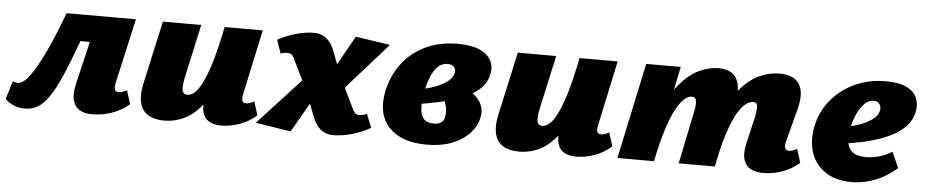

<svg xmlns="http://www.w3.org/2000/svg" viewBox="-47 -640 4103 852"><g transform="rotate(5 2004.5 -213.5)"><path d="M74 11Q48 11 24 0.5Q0 -10 -13 -25L12 -105Q21 -102 26.5 -101Q32 -100 36 -100Q48 -100 64 -113.5Q80 -127 102.5 -162Q125 -197 155 -261Q185 -325 223 -427H427L409 -309H295Q261 -215 234 -153Q207 -91 182.5 -55Q158 -19 132 -4Q106 11 74 11ZM372 10Q343 10 320.5 -2Q298 -14 289.5 -43Q281 -72 293 -123L365 -427H532L467 -138Q463 -118 466.5 -108Q470 -98 484 -98Q490 -98 498.5 -100.5Q507 -103 520 -110L539 -49Q504 -19 461 -4.5Q418 10 372 10Z M698 10Q665 10 640.5 1Q616 -8 602 -27Q588 -46 584.5 -76.5Q581 -107 591 -150L652 -427H823L772 -195Q763 -155 765.5 -134Q768 -113 789 -113Q804 -113 820 -126.5Q836 -140 853.5 -174.5Q871 -209 889.5 -270Q908 -331 927 -427H995Q969 -293 935 -207.5Q901 -122 862 -74.5Q823 -27 781 -8.5Q739 10 698 10ZM950 10Q918 10 896.5 -2Q875 -14 867 -41.5Q859 -69 869 -117L932 -427H1097L1035 -138Q1031 -119 1034 -108.5Q1037 -98 1051 -98Q1058 -98 1066.5 -100.5Q1075 -103 1087 -110L1106 -49Q1072 -19 1030.5 -4.5Q989 10 950 10Z M1449 9Q1415 9 1391.5 -10.5Q1368 -30 1355 -67L1312 -178L1247 -311Q1241 -326 1233.5 -331.5Q1226 -337 1213 -337Q1207 -337 1199 -335.5Q1191 -334 1185 -331L1164 -391Q1202 -412 1245 -424Q1288 -436 1324 -436Q1358 -436 1381.5 -416.5Q1405 -397 1418 -360L1458 -254L1525 -116Q1532 -101 1539 -95.5Q1546 -90 1558 -90Q1566 -90 1574.5 -92.5Q1583 -95 1590 -98L1614 -38Q1576 -16 1531.5 -3.5Q1487 9 1449 9ZM1259 9 1102 -16 1313 -245 1370 -184ZM1462 -183 1404 -245 1511 -435 1665 -412Z M1866 15Q1753 15 1697.5 -43.5Q1642 -102 1662 -204Q1677 -275 1717 -328.5Q1757 -382 1820 -412.5Q1883 -443 1965 -443Q2025 -443 2062 -426.5Q2099 -410 2113.5 -382Q2128 -354 2119 -317Q2110 -277 2076.5 -249.5Q2043 -222 1996.5 -205Q1950 -188 1899.5 -177.5Q1849 -167 1805 -160L1800 -225Q1865 -235 1909.5 -258Q1954 -281 1961 -309Q1964 -319 1962 -328Q1960 -337 1951.5 -343.5Q1943 -350 1927 -350Q1902 -350 1883.5 -332Q1865 -314 1852 -280.5Q1839 -247 1831 -199Q1826 -161 1829 -134.5Q1832 -108 1846.5 -94.5Q1861 -81 1889 -81Q1902 -81 1911 -84Q1920 -87 1927 -94.5Q1934 -102 1936 -114Q1941 -133 1937 -154.5Q1933 -176 1923.5 -192.5Q1914 -209 1904 -212L1980 -259Q2007 -253 2030 -241Q2053 -229 2069.5 -211.5Q2086 -194 2092.5 -171.5Q2099 -149 2092 -121Q2083 -83 2053 -52Q2023 -21 1975.5 -3Q1928 15 1866 15Z M2279 10Q2246 10 2221.5 1Q2197 -8 2183 -27Q2169 -46 2165.5 -76.5Q2162 -107 2172 -150L2233 -427H2404L2353 -195Q2344 -155 2346.5 -134Q2349 -113 2370 -113Q2385 -113 2401 -126.5Q2417 -140 2434.5 -174.5Q2452 -209 2470.5 -270Q2489 -331 2508 -427H2576Q2550 -293 2516 -207.5Q2482 -122 2443 -74.5Q2404 -27 2362 -8.5Q2320 10 2279 10ZM2531 10Q2499 10 2477.5 -2Q2456 -14 2448 -41.5Q2440 -69 2450 -117L2513 -427H2678L2616 -138Q2612 -119 2615 -108.5Q2618 -98 2632 -98Q2639 -98 2647.5 -100.5Q2656 -103 2668 -110L2687 -49Q2653 -19 2611.5 -4.5Q2570 10 2531 10Z M3363 10Q3332 10 3309 -1.5Q3286 -13 3277 -41Q3268 -69 3279 -117L3305 -228Q3313 -264 3311.5 -282Q3310 -300 3293 -300Q3276 -300 3257 -284.5Q3238 -269 3219.5 -234.5Q3201 -200 3182.5 -142Q3164 -84 3148 0H3089Q3114 -130 3148.5 -215Q3183 -300 3224 -348Q3265 -396 3309.5 -416Q3354 -436 3398 -436Q3440 -436 3465.5 -419.5Q3491 -403 3498 -369Q3505 -335 3491 -283L3453 -138Q3448 -120 3452 -109Q3456 -98 3469 -98Q3476 -98 3484.5 -100.5Q3493 -103 3505 -110L3524 -49Q3489 -19 3448 -4.5Q3407 10 3363 10ZM2714 0 2805 -427H2959L2870 0ZM2821 0Q2845 -126 2878.5 -210Q2912 -294 2953 -343.5Q2994 -393 3038.5 -414.5Q3083 -436 3128 -436Q3187 -436 3208.5 -396Q3230 -356 3211 -283L3142 0H2987L3034 -228Q3042 -263 3039.5 -281.5Q3037 -300 3020 -300Q3004 -300 2986 -284.5Q2968 -269 2949.5 -234.5Q2931 -200 2912.5 -142Q2894 -84 2877 0Z M3759 16Q3688 16 3642 -14.5Q3596 -45 3578 -96.5Q3560 -148 3572 -212Q3585 -280 3627 -332Q3669 -384 3732 -413.5Q3795 -443 3871 -443Q3933 -443 3967 -425Q4001 -407 4011.5 -377.5Q4022 -348 4014 -315Q4003 -269 3962 -236.5Q3921 -204 3857 -183.5Q3793 -163 3712 -152L3695 -223Q3729 -228 3764.5 -239.5Q3800 -251 3825.5 -269Q3851 -287 3856 -309Q3859 -320 3856 -330Q3853 -340 3845 -346Q3837 -352 3824 -352Q3803 -352 3785 -334.5Q3767 -317 3753.5 -288Q3740 -259 3732 -221Q3725 -186 3729 -158.5Q3733 -131 3752.5 -115.5Q3772 -100 3812 -100Q3839 -100 3869 -108Q3899 -116 3928 -134L3959 -64Q3924 -33 3888 -15.5Q3852 2 3819.5 9Q3787 16 3759 16Z"/></g></svg>

Font: Ysabeau Infant Black
Style: Italic
Weight: 900
Italic angle: -12°
Designer: Christian Thalmann (Catharsis Fonts)
Version: Version 2.001;gftools[0.9.30]; featfreeze: ss01,ss02,lnum